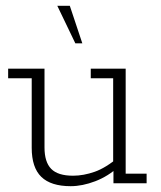

<svg xmlns="http://www.w3.org/2000/svg" viewBox="-20 -630 552 660"><path d="M223 10Q155 10 122 -22Q89 -54 89 -122V-361H8V-394H133V-123Q133 -73 156 -49.5Q179 -26 231 -26Q267 -26 305.5 -39.5Q344 -53 389 -91L369 -67V-361H292V-394H412V-33H484V0H370V-54L389 -58Q352 -24 307.5 -7Q263 10 223 10ZM239 -481 177 -610H220L263 -481Z"/></svg>

Font: Rokkitt ExtraLight
Style: Regular
Weight: 250
Version: Version 3.103